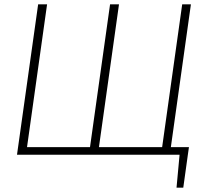

<svg xmlns="http://www.w3.org/2000/svg" viewBox="-20 -710 956 881"><path d="M856 -690H816L724 -35H434L526 -690H485L393 -35H104L196 -690H155L58 0H804L790 151H821L842 0L847 -35H764Z"/></svg>

Font: Exo 2 Extra Light
Style: Italic
Weight: 250
Italic angle: -8°
Designer: Natanael Gama
Version: Version 1.001;PS 001.001;hotconv 1.0.88;makeotf.lib2.5.64775